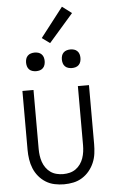

<svg xmlns="http://www.w3.org/2000/svg" viewBox="-64 -1020 627 1069"><g transform="rotate(-5 250.0 -485.0)"><path d="M250 8Q277 8 303 2.5Q329 -3 351.5 -17Q374 -31 391 -51.5Q408 -72 418.5 -96.5Q429 -121 432.5 -147.5Q436 -174 436 -200V-530H374V-200Q374 -182 371.5 -163.5Q369 -145 363 -127.5Q357 -110 346 -94.5Q335 -79 320 -68.5Q305 -58 287 -53.5Q269 -49 250 -49Q232 -49 213.5 -53.5Q195 -58 180 -68.5Q165 -79 154 -94.5Q143 -110 137 -127.5Q131 -145 128.5 -163.5Q126 -182 126 -200V-530H64V-200Q64 -174 68 -147.5Q72 -121 82 -96.5Q92 -72 109 -51.5Q126 -31 148.5 -17Q171 -3 197.5 2.5Q224 8 250 8ZM350 -633Q361 -633 371 -636Q381 -639 388.5 -646.5Q396 -654 399 -664.5Q402 -675 402 -685Q402 -696 399 -706Q396 -716 388.5 -723.5Q381 -731 371 -734Q361 -737 350 -737Q340 -737 329.5 -734Q319 -731 311.5 -723.5Q304 -716 301 -706Q298 -696 298 -685Q298 -675 301 -664.5Q304 -654 311.5 -646.5Q319 -639 329.5 -636Q340 -633 350 -633ZM150 -633Q161 -633 171 -636Q181 -639 188.5 -646.5Q196 -654 199 -664.5Q202 -675 202 -685Q202 -696 199 -706Q196 -716 188.5 -723.5Q181 -731 171 -734Q161 -737 150 -737Q140 -737 129.5 -734Q119 -731 111.5 -723.5Q104 -716 101 -706Q98 -696 98 -685Q98 -675 101 -664.5Q104 -654 111.5 -646.5Q119 -639 129.5 -636Q140 -633 150 -633ZM241 -782 377 -938 324 -978 197 -814Z"/></g></svg>

Font: Iosevka SS09 Light
Style: Regular
Weight: 300
Monospace: yes
Designer: Belleve Invis
Foundry: Belleve Invis
Version: Version 5.2.1; ttfautohint (v1.8.3)